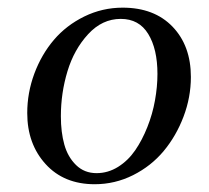

<svg xmlns="http://www.w3.org/2000/svg" viewBox="-20 -472 543 499"><path d="M50.8 -178.2Q50.8 -231 69.3 -280.8Q87.9 -330.6 120.1 -368.4Q152.3 -406.2 199.2 -429.2Q246.1 -452.1 298.8 -452.1Q380.9 -452.1 428.5 -402.6Q476.1 -353 476.1 -272Q476.1 -219.2 457 -168.9Q438 -118.7 405.5 -79.6Q373 -40.5 325.9 -16.8Q278.8 6.8 226.1 6.8Q146 6.8 98.4 -45.7Q50.8 -98.1 50.8 -178.2ZM138.2 -169.9Q138.2 -128.4 147.2 -96.2Q156.2 -64 177.7 -43Q199.2 -22 231 -22Q260.7 -22 286.9 -38.3Q313 -54.7 331.3 -81.3Q349.6 -107.9 363 -141.8Q376.5 -175.8 382.8 -211.2Q389.2 -246.6 389.2 -279.8Q389.2 -344.7 365.2 -383.8Q341.3 -422.9 293.9 -422.9Q245.6 -422.9 209 -383.1Q172.4 -343.3 155.3 -286.6Q138.2 -230 138.2 -169.9Z"/></svg>

Font: Dihjauti S
Style: Bold Italic
Weight: 700
Italic angle: -9°
Designer: T. Christopher White
Version: Version 3.0.0